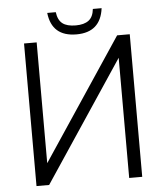

<svg xmlns="http://www.w3.org/2000/svg" viewBox="-57 -889 801 939"><g transform="rotate(-5 343.5 -419.5)"><path d="M84 0V-700H146V-107L541 -700H603V0H539V-590L146 0ZM344 -722Q223 -722 210 -839H252Q257 -800 279 -783Q301 -766 344 -766Q385 -766 407.5 -783Q430 -800 434 -839H477Q462 -722 344 -722Z"/></g></svg>

Font: Zen Kaku Gothic Antique
Style: Regular
Weight: 400
Designer: Yoshimichi Ohira
Foundry: Positype
Version: Version 1.001